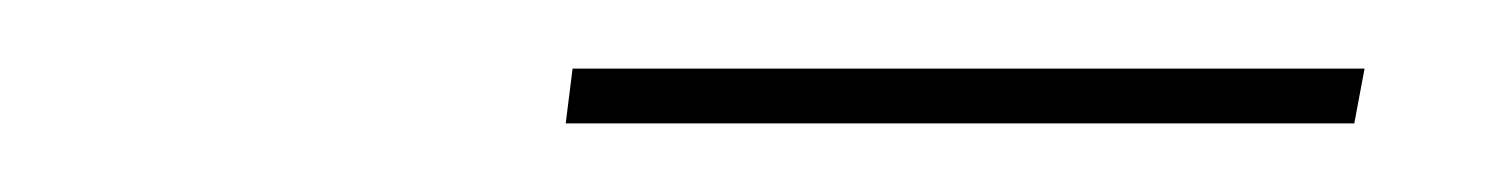

<svg xmlns="http://www.w3.org/2000/svg" viewBox="-20 -528 439 56"><path d="M378 -508 375 -492H145L147 -508Z"/></svg>

Font: Josefin Sans Thin
Style: Italic
Weight: 200
Italic angle: -7°
Designer: Santiago Orozco
Foundry: Typemade
Version: Version 2.000